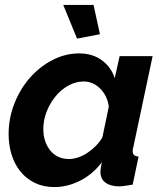

<svg xmlns="http://www.w3.org/2000/svg" viewBox="-20 -750 664 780"><path d="M201 10Q157 10 122.5 -6.5Q88 -23 64 -52Q40 -81 27.5 -120.5Q15 -160 15 -205Q15 -270 38.5 -329.5Q62 -389 101.5 -434Q141 -479 193 -506Q245 -533 302 -533Q356 -533 394 -505Q432 -477 446 -432L466 -522H600L522 -154Q519 -143 519 -136Q519 -115 543 -114L519 0Q501 3 487.5 5Q474 7 464 7Q429 7 408.5 -8Q388 -23 388 -53Q388 -65 394 -91Q356 -41 304.5 -15.5Q253 10 201 10ZM261 -104Q278 -104 297.5 -110.5Q317 -117 335 -129Q353 -141 369 -157Q385 -173 396 -192L422 -317Q416 -361 387 -390Q358 -419 320 -419Q288 -419 258 -402.5Q228 -386 205.5 -358.5Q183 -331 169.5 -296.5Q156 -262 156 -226Q156 -174 184 -139Q212 -104 261 -104ZM237 -730H360L386 -611L293 -593Z"/></svg>

Font: PTCRaleway
Style: Bold Italic
Weight: 700
Italic angle: -12°
Designer: Matt McInerney, Pablo Impallari, Rodrigo Fuenzalida
Foundry: Matt McInerney, Pablo Impallari, Rodrigo Fuenzalida
Version: Version 3.000g; ttfautohint (v1.5) -l 8 -r 28 -G 28 -x 14 -D